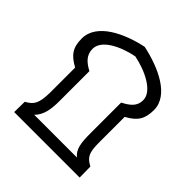

<svg xmlns="http://www.w3.org/2000/svg" viewBox="-192 -851 989 989"><g transform="rotate(45 302.5 -356.5)"><path d="M63 0H540L539 -79C495 -103 483 -122 483 -200V-385C543 -417 565 -451 565 -517C565 -623 428 -686 301 -713C185 -689 41 -626 41 -514C41 -448 64 -416 123 -384V-200C121 -122 108 -100 64 -76ZM146 -63C180 -97 188 -144 188 -206V-423C147 -445 118 -470 118 -516C118 -582 215 -627 301 -644C387 -627 490 -579 490 -513C490 -468 460 -446 418 -424V-205C418 -126 424 -91 457 -63Z"/></g></svg>

Font: Noto Sans Arabic UI Cn
Style: Bold
Weight: 700
Width: 3
Designer: Monotype Design Team, Nadine Chahine and Nizar Qandah
Foundry: Monotype Imaging Inc.
Version: Version 2.010